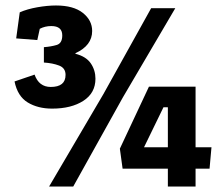

<svg xmlns="http://www.w3.org/2000/svg" viewBox="-20 -680 816 700"><path d="M116 -534 39 -540 52 -635Q79 -647 116 -653.5Q153 -660 184 -660Q248 -660 282 -633Q316 -606 316 -567Q316 -514 255 -486V-484Q294 -474 311 -449Q328 -424 328 -393Q328 -341 284 -312.5Q240 -284 170 -284Q118 -284 81 -306.5Q44 -329 33 -383L106 -408Q122 -363 165 -363Q219 -363 219 -407Q219 -432 195.5 -441Q172 -450 140 -452V-508Q166 -510 186.5 -516Q207 -522 207 -551Q207 -585 167 -585Q144 -585 125 -575ZM619 -650 428 -325 247 0H159L357 -337L531 -650ZM592 0V-65H427L417 -138L523 -364H693V-143H751L744 -65H693V0ZM576 -289 505 -143H592V-289Z"/></svg>

Font: Zilla Slab Bold
Style: Bold
Weight: 700
Designer: Typotheque.com
Foundry: Typotheque type foundry
Version: Version 1.1; 2017; ttfautohint (v1.6)